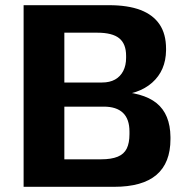

<svg xmlns="http://www.w3.org/2000/svg" viewBox="-20 -720 717 740"><path d="M71 -700H400Q473 -700 521.5 -681.5Q570 -663 595 -626Q620 -589 620 -532V-526Q619 -448 566.5 -401.5Q514 -355 422 -352L420 -368Q531 -365 583.5 -322.5Q636 -280 637 -192V-184Q637 -92 583 -46Q529 0 420 0H71ZM370 -106Q409 -106 433.5 -116Q458 -126 468.5 -147.5Q479 -169 479 -203V-213Q479 -261 454 -285Q429 -309 380 -309H228V-106ZM373 -402Q403 -402 423.5 -413.5Q444 -425 455 -446.5Q466 -468 466 -497V-505Q466 -551 439.5 -572.5Q413 -594 355 -594H228V-402Z"/></svg>

Font: Pathway Extreme
Style: Bold
Weight: 700
Designer: Eduardo Rodriguez Tunni
Foundry: Eduardo Rodriguez Tunni
Version: Version 1.001;gftools[0.9.26]